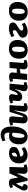

<svg xmlns="http://www.w3.org/2000/svg" viewBox="2372 -3186 829 5614"><g transform="rotate(-90 2787.0 -378.5)"><path d="M376 13H308L232 -321H227Q177 -238 149 -177Q123 -125 182 -111L213 -105Q217 -51 192 -17.5Q167 16 119 16Q81 16 53 -10Q25 -36 25 -86Q25 -127 44.5 -170.5Q64 -214 103 -276Q126 -312 149 -348.5Q172 -385 196 -423Q189 -431 177 -431Q170 -431 157.5 -427Q145 -423 127 -413L92 -485Q117 -501 160 -517Q203 -533 250 -533Q297 -533 330 -514Q363 -495 373 -442L407 -266H411L528 -518H712L701 -120Q699 -88 721 -88Q730 -88 740 -91Q750 -94 766 -101L789 -24Q777 -17 752 -8Q727 1 694.5 7.5Q662 14 629 14Q573 14 540.5 -17Q508 -48 513 -109L523 -297H518Z M1120 -529Q1204 -529 1252.5 -494Q1301 -459 1301 -395Q1301 -355 1284.5 -324Q1268 -293 1224 -267.5Q1180 -242 1100 -220L1014 -196Q1021 -150 1048.5 -128Q1076 -106 1112 -106Q1144 -106 1179.5 -121Q1215 -136 1247 -160L1296 -86Q1264 -50 1223 -28Q1182 -6 1140 4Q1098 14 1063 14Q991 14 936 -13.5Q881 -41 849.5 -94Q818 -147 818 -225Q818 -323 855 -391Q892 -459 960 -494Q1028 -529 1120 -529ZM1131 -394Q1131 -423 1120.5 -435Q1110 -447 1094 -447Q1064 -447 1041 -411.5Q1018 -376 1011 -288L1056 -300Q1093 -311 1112 -330.5Q1131 -350 1131 -394Z M1462 -721Q1508 -744 1556 -758.5Q1604 -773 1654 -773Q1778 -773 1837.5 -686Q1897 -599 1897 -450Q1897 -316 1862.5 -211Q1828 -106 1761.5 -46Q1695 14 1598 14Q1530 14 1479.5 -16.5Q1429 -47 1401.5 -103.5Q1374 -160 1374 -237Q1374 -320 1400.5 -386Q1427 -452 1481.5 -490.5Q1536 -529 1620 -529Q1640 -529 1669 -524Q1698 -519 1717 -511Q1717 -525 1717 -540Q1717 -555 1715 -572Q1707 -666 1623 -666Q1582 -666 1550 -656Q1518 -646 1491 -634ZM1621 -79Q1637 -79 1652 -95Q1667 -111 1679.5 -150Q1692 -189 1701 -260Q1706 -305 1708.5 -344.5Q1711 -384 1713 -427Q1700 -433 1686 -437Q1672 -441 1655 -441Q1623 -441 1603 -410Q1583 -379 1574.5 -324Q1566 -269 1566 -197Q1566 -128 1581 -103.5Q1596 -79 1621 -79Z M1920 -483Q1938 -493 1968 -504Q1998 -515 2030.5 -522Q2063 -529 2089 -529Q2143 -529 2170.5 -501.5Q2198 -474 2192 -420L2166 -160Q2164 -137 2167 -127.5Q2170 -118 2183 -118Q2195 -118 2203 -135Q2211 -152 2225 -197L2323 -515H2520L2497 -121Q2496 -89 2517 -89Q2529 -89 2541.5 -93Q2554 -97 2564 -101L2584 -29Q2558 -12 2515.5 1Q2473 14 2437 14Q2380 14 2351 -17.5Q2322 -49 2331 -110L2368 -375L2358 -377L2283 -132Q2257 -49 2216 -17.5Q2175 14 2116 14Q2052 14 2017 -25Q1982 -64 1987 -132L2006 -389Q2007 -411 2000.5 -418.5Q1994 -426 1981 -426Q1964 -426 1941 -414Z M2569 -483Q2587 -494 2617 -504.5Q2647 -515 2679.5 -522Q2712 -529 2738 -529Q2793 -529 2821.5 -502.5Q2850 -476 2840 -423Q2836 -400 2829 -366.5Q2822 -333 2817 -307Q2814 -292 2821 -284.5Q2828 -277 2839 -277Q2868 -277 2901.5 -342.5Q2935 -408 2973 -515H3149L3112 -122Q3109 -90 3132 -90Q3144 -90 3156.5 -93.5Q3169 -97 3178 -102L3199 -30Q3170 -12 3127 1Q3084 14 3047 14Q3010 14 2978.5 -1.5Q2947 -17 2934 -51Q2921 -85 2936 -140L2991 -351L2981 -353Q2944 -259 2892.5 -202Q2841 -145 2765 -145Q2700 -145 2669.5 -178Q2639 -211 2639 -258Q2639 -286 2645 -321Q2651 -356 2655 -389Q2658 -410 2651 -418Q2644 -426 2630 -426Q2614 -426 2590 -414Z M3578 -213 3451 -195 3431 0H3257L3289 -394Q3292 -426 3268 -426Q3260 -426 3249 -422.5Q3238 -419 3222 -413L3199 -491Q3211 -498 3237.5 -507Q3264 -516 3297 -522.5Q3330 -529 3360 -529Q3411 -529 3445.5 -502.5Q3480 -476 3476 -422Q3473 -393 3469.5 -363.5Q3466 -334 3463 -304H3587L3607 -515H3783L3756 -121Q3755 -89 3777 -89Q3786 -89 3796.5 -92.5Q3807 -96 3823 -102L3847 -24Q3834 -18 3807.5 -9Q3781 0 3748.5 7Q3716 14 3685 14Q3629 14 3596 -16Q3563 -46 3568 -101Z M4133 16Q4045 16 3988.5 -16Q3932 -48 3904.5 -105Q3877 -162 3877 -237Q3877 -316 3906.5 -383Q3936 -450 4001 -490.5Q4066 -531 4174 -531Q4300 -531 4363 -464Q4426 -397 4426 -280Q4426 -223 4410.5 -170Q4395 -117 4361 -75Q4327 -33 4270.5 -8.5Q4214 16 4133 16ZM4144 -71Q4183 -71 4201 -101Q4219 -131 4224 -179Q4229 -227 4229 -281Q4229 -327 4224.5 -363.5Q4220 -400 4205.5 -421Q4191 -442 4160 -442Q4118 -442 4097 -395.5Q4076 -349 4076 -233Q4076 -158 4089 -114.5Q4102 -71 4144 -71Z M4509 -456Q4564 -487 4628 -510Q4692 -533 4773 -533Q4845 -533 4890.5 -504.5Q4936 -476 4936 -419Q4936 -368 4901.5 -335.5Q4867 -303 4798 -263Q4743 -230 4721 -210Q4699 -190 4699 -166Q4699 -145 4715 -128.5Q4731 -112 4765 -112Q4792 -112 4822.5 -122.5Q4853 -133 4892 -153L4928 -71Q4855 -22 4793.5 -3Q4732 16 4672 16Q4615 16 4575 -4Q4535 -24 4514 -56.5Q4493 -89 4493 -128Q4493 -165 4510 -190Q4527 -215 4558.5 -236.5Q4590 -258 4635 -282Q4683 -309 4698 -329Q4713 -349 4713 -374Q4713 -397 4698 -407.5Q4683 -418 4665 -418Q4646 -418 4617 -407.5Q4588 -397 4546 -377Z M5245 16Q5157 16 5100.5 -16Q5044 -48 5016.5 -105Q4989 -162 4989 -237Q4989 -316 5018.5 -383Q5048 -450 5113 -490.5Q5178 -531 5286 -531Q5412 -531 5475 -464Q5538 -397 5538 -280Q5538 -223 5522.5 -170Q5507 -117 5473 -75Q5439 -33 5382.5 -8.5Q5326 16 5245 16ZM5256 -71Q5295 -71 5313 -101Q5331 -131 5336 -179Q5341 -227 5341 -281Q5341 -327 5336.5 -363.5Q5332 -400 5317.5 -421Q5303 -442 5272 -442Q5230 -442 5209 -395.5Q5188 -349 5188 -233Q5188 -158 5201 -114.5Q5214 -71 5256 -71Z"/></g></svg>

Font: Literata 12pt ExtraBold
Style: Italic
Weight: 800
Italic angle: -2°
Designer: Latin by Veronika Burian and Jose Scaglione. Greek by Irene Vlachou. Cyrillic by Vera Evstafieva
Foundry: TypeTogether
Version: Version 3.002